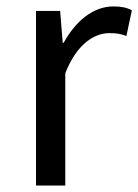

<svg xmlns="http://www.w3.org/2000/svg" viewBox="-20 -577 430 597"><path d="M92 0H183V-349C219 -442 275 -474 320 -474C342 -474 355 -472 373 -465L390 -545C373 -554 356 -557 332 -557C271 -557 216 -513 178 -444H175L167 -543H92Z"/></svg>

Font: Squished Noto Sans CJK JP Regular
Style: Regular
Weight: 400
Designer: Ryoko NISHIZUKA (kana & ideographs); Paul D. Hunt (Latin, Greek & Cyrillic); Wenlong ZHANG (bopomofo); Sandoll Communica
Foundry: Adobe Systems Incorporated
Version: Version 1.004;PS 1.004;hotconv 1.0.82;makeotf.lib2.5.63406